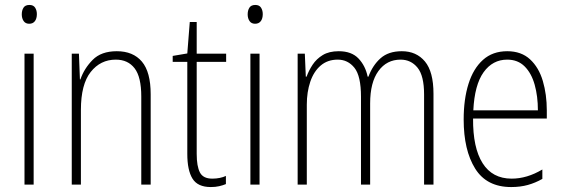

<svg xmlns="http://www.w3.org/2000/svg" viewBox="-20 -746 2279 776"><path d="M99 -726Q115 -726 122 -715Q129 -704 129 -689Q129 -671 121 -660.5Q113 -650 98 -650Q83 -650 75.5 -661Q68 -672 68 -688Q68 -704 75 -715Q82 -726 99 -726ZM116 -529V0H79V-529Z M452 -539Q518 -539 553.5 -497Q589 -455 589 -365V0H551V-356Q551 -435 524 -470Q497 -505 448 -505Q386 -505 346.5 -455Q307 -405 307 -302V0H270V-529H299L303 -425H305Q320 -469 354.5 -504Q389 -539 452 -539Z M838 -24Q854 -24 868.5 -27Q883 -30 893 -35V-2Q881 3 866 6.5Q851 10 832 10Q779 10 758 -24Q737 -58 737 -124V-496H678V-520L737 -530L747 -657H775V-529H894V-496H775V-124Q775 -74 788 -49Q801 -24 838 -24Z M1012 -726Q1028 -726 1035 -715Q1042 -704 1042 -689Q1042 -671 1034 -660.5Q1026 -650 1011 -650Q996 -650 988.5 -661Q981 -672 981 -688Q981 -704 988 -715Q995 -726 1012 -726ZM1029 -529V0H992V-529Z M1604 -539Q1663 -539 1697.5 -497.5Q1732 -456 1732 -367V0H1694V-364Q1694 -440 1667.5 -472.5Q1641 -505 1599 -505Q1543 -505 1509.5 -459Q1476 -413 1476 -328V0H1439V-355Q1439 -439 1412.5 -472Q1386 -505 1345 -505Q1304 -505 1276 -481Q1248 -457 1234 -415.5Q1220 -374 1220 -323V0H1183V-529H1212L1216 -436H1219Q1228 -461 1243.5 -484.5Q1259 -508 1284.5 -523.5Q1310 -539 1349 -539Q1401 -539 1429 -509.5Q1457 -480 1466 -436H1469Q1486 -482 1518 -510.5Q1550 -539 1604 -539Z M2030 -539Q2087 -539 2122.5 -506Q2158 -473 2174 -418.5Q2190 -364 2190 -300V-267H1892Q1891 -149 1930.5 -86.5Q1970 -24 2048 -24Q2110 -24 2172 -61V-23Q2144 -7 2113.5 1.5Q2083 10 2046 10Q1947 10 1900.5 -64.5Q1854 -139 1854 -263Q1854 -345 1873.5 -407Q1893 -469 1932 -504Q1971 -539 2030 -539ZM2030 -505Q1971 -505 1934.5 -454Q1898 -403 1893 -300H2154Q2154 -357 2141 -403.5Q2128 -450 2100.5 -477.5Q2073 -505 2030 -505Z"/></svg>

Font: Noto Sans Sinhala Condensed ExtraLight
Style: Regular
Weight: 200
Width: 3
Designer: Jelle Bosma - Monotype Design Team
Foundry: Monotype Imaging Inc.
Version: Version 2.006; ttfautohint (v1.8.4.7-5d5b)